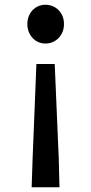

<svg xmlns="http://www.w3.org/2000/svg" viewBox="-20 -584 383 807"><path d="M113 203H230L227 84L210 -315H133L117 84ZM171 -401C215 -401 249 -436 249 -483C249 -530 215 -564 171 -564C128 -564 95 -530 95 -483C95 -436 128 -401 171 -401Z"/></svg>

Font: ChiuKong Gothic CL Medium
Style: Regular
Weight: 500
Designer: Ryoko NISHIZUKA 西塚涼子 (kana, bopomofo & ideographs); Paul D. Hunt (Latin, Greek & Cyrillic); Sandoll Communications 산돌커뮤니
Foundry: Adobe
Version: Version 1.300